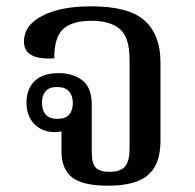

<svg xmlns="http://www.w3.org/2000/svg" viewBox="-20 -579 618 609"><path d="M323 10Q242 10 208.5 -16.5Q175 -43 175 -99V-176L186 -168Q179 -163 170 -161.5Q161 -160 154 -160Q114 -160 89 -185.5Q64 -211 64 -254Q64 -296 89.5 -321.5Q115 -347 166 -347Q212 -347 241.5 -324Q271 -301 271 -247V-97Q271 -61 283.5 -47.5Q296 -34 326 -34Q364 -34 377.5 -52Q391 -70 391 -107V-389Q391 -461 360 -487Q329 -513 270 -513Q209 -513 180.5 -487Q152 -461 152 -394Q123 -392 101.5 -396.5Q80 -401 68 -413Q56 -425 56 -447Q56 -482 82 -506.5Q108 -531 155.5 -545Q203 -559 269 -559Q389 -559 439 -513.5Q489 -468 489 -382V-134Q489 -80 470 -48.5Q451 -17 414 -3.5Q377 10 323 10ZM162 -202Q188 -202 199.5 -215.5Q211 -229 211 -252Q211 -275 199 -289Q187 -303 161 -303Q136 -303 124.5 -289.5Q113 -276 113 -253Q113 -229 125 -215.5Q137 -202 162 -202Z"/></svg>

Font: Noto Serif Thai Medium
Style: Regular
Weight: 500
Version: Version 2.001